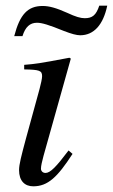

<svg xmlns="http://www.w3.org/2000/svg" viewBox="-20 -644 397 675"><path d="M329 -624C318 -591 305 -580 278 -580C263 -580 246 -585 216 -599C178 -616 153 -623 130 -623C78 -623 50 -594 30 -517H59C69 -549 85 -564 110 -564C127 -564 151 -557 205 -535C231 -525 249 -520 262 -520C310 -520 343 -557 357 -624ZM221 -115C178 -58 157 -36 140 -36C130 -36 124 -43 124 -51C124 -61 128 -77 133 -96L229 -438L224 -441C123 -422 104 -419 65 -416V-400C119 -399 128 -396 128 -376C128 -368 124 -350 119 -331L71 -156C55 -96 47 -66 47 -46C47 -8 67 11 97 11C148 11 182 -21 235 -103Z"/></svg>

Font: STIXGeneral
Style: Italic
Weight: 400
Italic angle: -16.33°
Designer: MicroPress Inc., with final additions and corrections provided by Coen Hoffman, Elsevier (retired)
Version: Version 1.1.0